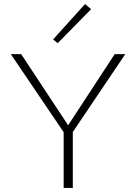

<svg xmlns="http://www.w3.org/2000/svg" viewBox="-20 -924 669 944"><path d="M338 -275V0H293V-274L33 -658H84L315 -308L544 -658H596ZM241 -730 398 -904 428 -879 264 -712Z"/></svg>

Font: Ysabeau Light
Style: Regular
Weight: 300
Designer: Christian Thalmann (Catharsis Fonts)
Version: Version 0.003